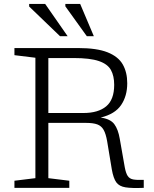

<svg xmlns="http://www.w3.org/2000/svg" viewBox="-20 -950 780 971"><path d="M53 -671V-707H375.5Q469.5 -707 523.8 -685.5Q578 -664 600.8 -624.2Q623.5 -584.5 623.5 -529Q623.5 -464.5 592.5 -418.8Q561.5 -373 489 -355.5Q538.5 -348.5 558 -322.2Q577.5 -296 585.5 -249L611 -104Q616.5 -74.5 625.8 -60.2Q635 -46 653.8 -42.5Q672.5 -39 707 -40.5V0Q647 2.5 615 -2.5Q583 -7.5 568.2 -27.8Q553.5 -48 545.5 -93L522 -235Q515.5 -273 504.2 -293Q493 -313 472.2 -320.8Q451.5 -328.5 415.5 -328.5H224.5V-49L330.5 -36V0H53V-36L159 -49V-658ZM402 -378.5Q476.5 -378.5 517 -412.2Q557.5 -446 557.5 -521Q557.5 -566 541 -596Q524.5 -626 480 -641.2Q435.5 -656.5 352 -656.5H224.5V-378.5ZM322 -767H283.5L127.5 -917V-930H208.5ZM454.5 -767H419L310.5 -918V-930H385.5Z"/></svg>

Font: Newsreader Caption Light
Style: Regular
Weight: 300
Designer: Hugues Gentile
Foundry: Production Type
Version: Version 1.001